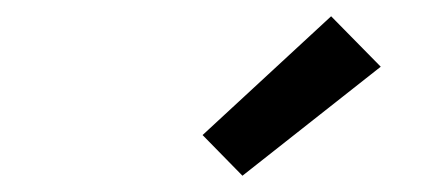

<svg xmlns="http://www.w3.org/2000/svg" viewBox="-20 -801 540 236"><path d="M278 -585 229 -635 387 -781 448 -719Z"/></svg>

Font: Iosevka Slab Semibold
Style: Italic
Weight: 600
Italic angle: -9°
Monospace: yes
Designer: Belleve Invis
Foundry: Belleve Invis
Version: Version 11.1.1; ttfautohint (v1.8.3)